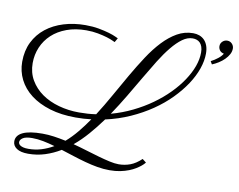

<svg xmlns="http://www.w3.org/2000/svg" viewBox="-82 -823 1239 996"><g transform="rotate(10 537.0 -324.5)"><path d="M553.2 63Q521.5 63 489 57.4Q456.5 51.8 423.3 42.7Q390.1 33.7 356.9 22.9Q323.7 12.2 291.5 2Q252.9 25.4 210.9 38.8Q168.9 52.2 122.6 52.2Q83 52.2 62 38.1Q41 23.9 41 0.5Q41 -30.3 75.2 -46.9Q109.4 -63.5 178.7 -63.5Q209 -63.5 239.7 -59.1Q270.5 -54.7 302.2 -47.9Q333 -74.7 360.8 -108.4Q388.7 -142.1 415 -180.7Q395 -178.2 374.5 -177Q354 -175.8 333 -175.8Q256.3 -175.8 196.3 -194.1Q136.2 -212.4 94.7 -244.4Q53.2 -276.4 31.5 -319.6Q9.8 -362.8 9.8 -412.6Q9.8 -471.2 32.2 -516.6Q54.7 -562 94 -593Q133.3 -624 186.5 -640.4Q239.7 -656.7 300.8 -656.7Q339.4 -656.7 371.1 -650.9Q402.8 -645 426 -638.2Q449.2 -631.3 462.4 -625Q475.6 -618.7 477.1 -618.2L464.4 -596.2Q463.9 -596.2 452.1 -601.8Q440.4 -607.4 419.9 -613.8Q399.4 -620.1 371.1 -625.5Q342.8 -630.9 310.1 -630.9Q252.4 -630.9 206.8 -614Q161.1 -597.2 129.6 -567.9Q98.1 -538.6 81.3 -499.3Q64.5 -460 64.5 -415.5Q64.5 -365.7 87.4 -326.4Q110.4 -287.1 148.9 -260Q187.5 -232.9 238.5 -218.8Q289.6 -204.6 345.7 -204.6Q368.7 -204.6 390.9 -206.1Q413.1 -207.5 435.1 -210.9Q469.7 -265.1 502.2 -323.2Q534.7 -381.3 566.9 -437Q599.1 -492.7 631.8 -542.7Q664.6 -592.8 700 -630.4Q735.4 -668 774.4 -690.2Q813.5 -712.4 858.4 -712.4Q876 -712.4 891.1 -706.8Q906.2 -701.2 917.5 -689.7Q928.7 -678.2 935.1 -660.6Q941.4 -643.1 941.4 -619.6Q941.4 -581.5 926.8 -539.3Q912.1 -497.1 884.3 -454.8Q856.4 -412.6 816.4 -371.8Q776.4 -331.1 725.6 -296.4Q674.8 -261.7 614.3 -234.6Q553.7 -207.5 485.4 -192.4Q453.1 -147.9 418.9 -108.6Q384.8 -69.3 346.7 -37.6Q383.8 -27.8 419.4 -16.8Q455.1 -5.9 487.1 3.2Q519 12.2 546.4 18.3Q573.7 24.4 594.7 24.4Q626 24.4 655 13.7Q684.1 2.9 712.9 -24.4L732.9 -8.8Q732.4 -8.3 727.5 -2.7Q722.7 2.9 712.9 11Q703.1 19 688.5 28.1Q673.8 37.1 654.1 44.9Q634.3 52.7 609.1 57.9Q584 63 553.2 63ZM860.4 -685.5Q833 -685.5 806.2 -666Q779.3 -646.5 752 -613Q724.6 -579.6 696.5 -534.4Q668.5 -489.3 638.7 -438.2Q608.9 -387.2 576.7 -333Q544.4 -278.8 509.3 -226.6Q567.9 -242.7 620.8 -268.6Q673.8 -294.4 719 -326.7Q764.2 -358.9 800.5 -395.8Q836.9 -432.6 862.5 -471.2Q888.2 -509.8 901.9 -547.6Q915.5 -585.4 915.5 -620.1Q915.5 -638.2 911.1 -650.6Q906.7 -663.1 899.2 -670.9Q891.6 -678.7 881.6 -682.1Q871.6 -685.5 860.4 -685.5ZM119.6 26.9Q155.8 26.9 188 16.8Q220.2 6.8 250.5 -10.7Q218.3 -20 188.2 -25.9Q158.2 -31.7 130.4 -31.7Q97.2 -31.7 81.8 -22Q66.4 -12.2 66.4 0.5Q66.4 4.4 68.6 9Q70.8 13.7 76.7 17.6Q82.5 21.5 92.8 24.2Q103 26.9 119.6 26.9ZM972.2 -585.4Q991.7 -595.2 1008.8 -608.9Q1025.9 -622.6 1032.7 -635.3Q1017.1 -638.7 1010.3 -648.7Q1003.4 -658.7 1003.4 -669.9Q1003.4 -685.1 1014.2 -695.1Q1024.9 -705.1 1039.1 -705.1Q1054.2 -705.1 1064.2 -694.3Q1074.2 -683.6 1074.2 -669.4Q1074.2 -653.8 1066.2 -638.9Q1058.1 -624 1044.9 -610.8Q1031.7 -597.7 1015.1 -587.2Q998.5 -576.7 981.4 -569.8Z"/></g></svg>

Font: Parisienne
Style: Regular
Weight: 400
Designer: Astigmatic (AOETI)
Foundry: Astigmatic (AOETI)
Version: Version 1.000